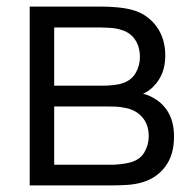

<svg xmlns="http://www.w3.org/2000/svg" viewBox="-20 -560 576 580"><path d="M321 0H69.7V-540H292Q309 -540 333.3 -537.9Q357.7 -535.8 378.7 -530.3Q424 -518.3 451.7 -481.5Q479.3 -444.7 479.3 -392.3Q479.3 -363.3 470.7 -340.8Q462 -318.2 446 -301.3Q438.7 -293.2 429.7 -286.8Q420.7 -280.5 412 -276.7Q428 -273.7 446.7 -262.3Q475.3 -245.3 490.5 -216.6Q505.7 -187.8 505.7 -147Q505.7 -91.7 479.1 -56.5Q452.5 -21.3 408 -8.7Q388 -3 364.8 -1.5Q341.5 0 321 0ZM143.7 -238.3V-62.3H317.7Q328.2 -62.3 344.1 -64.1Q360 -65.8 372.3 -69Q402.2 -76.7 415.8 -99.3Q429.3 -122 429.3 -149Q429.3 -184.7 408.6 -207.3Q387.8 -230 353.3 -235Q342.2 -237.5 329.6 -237.9Q317 -238.3 307 -238.3ZM143.7 -477V-301.3H294.7Q307.7 -301.3 323.8 -303.1Q339.8 -304.8 352 -309.3Q378 -318.3 390.3 -340.4Q402.7 -362.5 402.7 -388.3Q402.7 -416.8 389.2 -438.4Q375.8 -460 349.7 -468.7Q331.7 -475 310.9 -476Q290.2 -477 284.7 -477Z"/></svg>

Font: Manrope Variable Light
Style: Regular
Weight: 200
Designer: Mikhail Sharanda
Foundry: Mikhail Sharanda
Version: Version 4.505